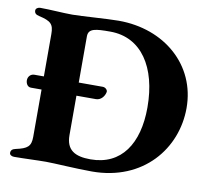

<svg xmlns="http://www.w3.org/2000/svg" viewBox="-75 -744 916 835"><g transform="rotate(10 383.0 -326.0)"><path d="M39 -619C92 -607 105 -595 105 -551V-364H63C47 -364 35 -351 35 -335C35 -322 42 -306 58 -306H105V-97C105 -55 90 -43 39 -32C25 -29 18 -23 18 -11C18 -2 28 3 38 3C83 3 139 0 179 0C215 0 313 7 382 7C609 7 740 -157 740 -336C740 -526 586 -659 384 -659C335 -659 220 -650 180 -650C139 -650 83 -655 38 -655C28 -655 18 -649 18 -640C18 -628 25 -622 39 -619ZM345 -306C367 -306 381 -325 385 -341C385 -343 386 -344 386 -346C386 -355 376 -364 365 -364H259V-568C259 -604 292 -606 356 -606C493 -606 572 -487 572 -309C572 -149 503 -44 367 -44C298 -44 259 -66 259 -132V-306Z"/></g></svg>

Font: EB Garamond
Style: Bold
Weight: 700
Designer: Georg Duffner and Octavio Pardo
Foundry: Georg Duffner
Version: Version 1.000;PS 001.000;hotconv 1.0.88;makeotf.lib2.5.64775